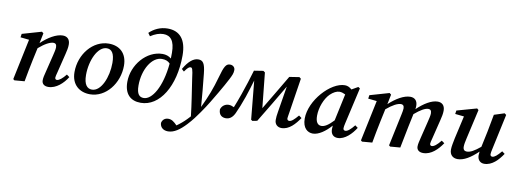

<svg xmlns="http://www.w3.org/2000/svg" viewBox="-70 -1165 4941 1830"><g transform="rotate(10 2400.0 -249.5)"><path d="M174 0C187 -72 200 -141 215 -212L241 -332C301 -384 350 -409 382 -409C401 -409 413 -398 413 -370C413 -351 406 -321 398 -289L358 -126C349 -90 342 -65 342 -39C342 -6 365 14 404 14C481 14 548 -50 587 -113L560 -133C526 -90 495 -66 474 -66C463 -66 456 -73 456 -86C456 -96 461 -114 467 -137L513 -324C521 -356 528 -387 528 -417C528 -468 500 -493 458 -493C395 -493 318 -447 251 -383L271 -481L255 -494L68 -440L63 -406L147 -397L64 -2L76 8Z M808 14C961 14 1081 -139 1081 -310C1081 -432 1006 -493 904 -493C750 -493 627 -343 627 -170C627 -47 707 14 808 14ZM819 -33C774 -33 740 -67 740 -162C740 -304 805 -446 892 -446C937 -446 968 -412 968 -317C968 -180 908 -33 819 -33Z M1250 -150C1250 -305 1330 -437 1427 -437C1460 -437 1487 -428 1506 -406C1485 -176 1399 -40 1319 -40C1279 -40 1250 -63 1250 -150ZM1298 10C1482 10 1614 -206 1614 -503C1614 -657 1548 -732 1431 -732C1360 -732 1299 -702 1255 -659L1276 -630C1319 -658 1359 -673 1400 -673C1468 -673 1510 -629 1510 -510C1510 -492 1510 -474 1509 -456C1485 -476 1456 -485 1425 -485C1270 -485 1139 -329 1139 -165C1139 -48 1199 10 1298 10Z M1523 165C1525 207 1556 233 1602 233C1660 233 1715 194 1773 132C1820 82 1850 39 1879 -2C1935 -81 1975 -152 2012 -214C2048 -274 2071 -318 2093 -359C2114 -400 2124 -422 2124 -452C2124 -479 2103 -497 2076 -497C2037 -497 2020 -469 1989 -356C1959 -249 1928 -167 1873 -51C1866 -150 1856 -255 1844 -370C1834 -467 1814 -493 1769 -493C1724 -493 1677 -458 1630 -376L1653 -355C1681 -395 1695 -406 1709 -406C1725 -406 1731 -395 1742 -305C1762 -168 1779 -71 1793 54C1784 64 1775 74 1765 84C1736 114 1705 140 1672 163C1641 131 1618 114 1586 114C1554 114 1530 132 1523 165Z M2123 14C2157 14 2186 -4 2208 -50C2228 -92 2253 -155 2276 -221C2295 -277 2312 -333 2328 -387L2364 -14L2378 -5L2423 -14C2498 -136 2571 -260 2644 -384L2603 -133C2597 -98 2595 -78 2595 -53C2595 -11 2624 14 2661 14C2736 14 2791 -50 2834 -113L2807 -133C2769 -88 2745 -66 2722 -66C2712 -66 2702 -73 2702 -87C2702 -99 2707 -117 2710 -141L2763 -481L2747 -494L2651 -479C2584 -366 2518 -253 2450 -141L2415 -481L2398 -493L2309 -479C2287 -403 2261 -322 2231 -236C2211 -180 2196 -139 2181 -103C2163 -112 2146 -117 2130 -117C2097 -117 2065 -97 2054 -60C2054 -6 2086 14 2123 14Z M2976 -161C2976 -241 3011 -330 3058 -377C3089 -407 3121 -423 3148 -423C3168 -423 3187 -416 3205 -407L3149 -146C3100 -94 3064 -72 3033 -72C2998 -72 2976 -99 2976 -161ZM3205 14C3276 14 3340 -53 3378 -114L3351 -134C3318 -92 3288 -66 3266 -66C3254 -66 3245 -73 3245 -87C3245 -98 3248 -116 3253 -137L3333 -488L3316 -499L3255 -464C3235 -482 3214 -493 3188 -493C3050 -493 2865 -290 2865 -114C2865 -22 2914 14 2965 14C3019 14 3084 -30 3140 -94C3139 -83 3138 -72 3138 -60C3138 -10 3166 14 3205 14Z M3539 0C3552 -72 3565 -141 3580 -212L3606 -334C3666 -385 3713 -409 3746 -409C3764 -409 3776 -398 3776 -372C3776 -356 3771 -335 3767 -314L3701 -2L3713 8L3810 0C3824 -72 3837 -141 3852 -212L3878 -335C3935 -384 3979 -409 4010 -409C4030 -409 4041 -398 4041 -370C4041 -351 4034 -321 4026 -289L3986 -126C3978 -90 3970 -65 3970 -39C3970 -6 3993 14 4033 14C4111 14 4173 -49 4216 -113L4188 -133C4152 -88 4124 -66 4102 -66C4092 -66 4084 -73 4084 -86C4084 -96 4089 -114 4095 -137L4141 -324C4149 -356 4156 -387 4156 -417C4156 -468 4128 -493 4086 -493C4026 -493 3954 -448 3888 -385C3890 -396 3891 -407 3891 -417C3891 -468 3863 -493 3821 -493C3759 -493 3684 -448 3617 -386L3636 -481L3620 -494L3433 -440L3428 -406L3512 -397L3429 -2L3441 8Z M4623 14C4700 14 4758 -50 4800 -113L4773 -133C4735 -88 4710 -66 4688 -66C4677 -66 4668 -73 4668 -87C4668 -98 4671 -116 4676 -137L4750 -481L4733 -494L4634 -462C4624 -405 4613 -348 4602 -292L4570 -141C4512 -93 4475 -72 4440 -72C4418 -72 4404 -84 4404 -113C4404 -134 4409 -161 4417 -195L4482 -481L4467 -494L4275 -440L4270 -406L4356 -397L4306 -176C4299 -139 4289 -97 4289 -65C4289 -10 4324 14 4366 14C4426 14 4490 -25 4561 -93C4559 -79 4558 -68 4558 -57C4558 -11 4587 14 4623 14Z"/></g></svg>

Font: Source Serif Pro Semibold
Style: Italic
Weight: 600
Italic angle: -12°
Designer: Frank Grießhammer
Foundry: Adobe Systems Incorporated
Version: Version 3.001;hotconv 1.0.111;makeotfexe 2.5.65597